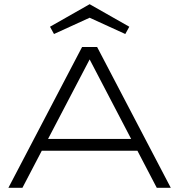

<svg xmlns="http://www.w3.org/2000/svg" viewBox="-20 -895 853 915"><path d="M727.1 0 634.8 -176.8H179.2L86.9 0H20L371.1 -670.9H442.9L793.9 0ZM407.2 -611.8 209 -232.9H605ZM577.1 -732.9 407.2 -810.5 237.3 -732.9 218.3 -767.6 407.2 -875 596.2 -767.6Z"/></svg>

Font: Syncopate
Style: Regular
Weight: 300
Width: 7
Designer: Astigmatic (AOETI)
Foundry: Astigmatic (AOETI)
Version: Version 001.000